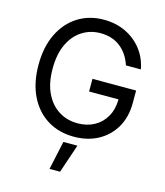

<svg xmlns="http://www.w3.org/2000/svg" viewBox="-138 -841 1023 1187"><g transform="rotate(15 373.0 -248.0)"><path d="M385.3 9.8Q288.1 9.8 214.8 -35.6Q141.6 -81.1 100.6 -164.8Q59.6 -248.5 59.6 -363.3Q59.6 -479 100.6 -562.7Q141.6 -646.5 213.9 -691.9Q286.1 -737.3 379.4 -737.3Q456.5 -737.3 519.3 -707.3Q582 -677.2 623.5 -623.8Q665 -570.3 678.2 -499.5H582.5Q560.1 -569.3 508.5 -610.4Q457 -651.4 379.9 -651.4Q315.9 -651.4 263.7 -618.4Q211.4 -585.4 180.7 -521.2Q149.9 -457 149.9 -363.3Q149.9 -270.5 180.9 -206.5Q211.9 -142.6 265.1 -109.4Q318.4 -76.2 385.3 -76.2Q445.8 -76.2 492.2 -101.6Q538.6 -127 565.2 -173.8Q591.8 -220.7 592.8 -284.7H404.3V-365.7H683.6V-286.1Q683.6 -195.8 645 -129.4Q606.4 -63 539.3 -26.6Q472.2 9.8 385.3 9.8ZM292 240.7 331.5 57.6H421.4L359.4 240.7Z"/></g></svg>

Font: Inter
Style: Regular
Weight: 400
Designer: Rasmus Andersson
Foundry: rsms
Version: Version 4.001;git-9221beed3